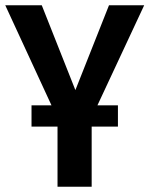

<svg xmlns="http://www.w3.org/2000/svg" viewBox="-23 -711 569 731"><path d="M526 -691 348 -310H426V-229H326V0H196V-229H97V-310H173L-3 -691H136L264 -368L392 -691Z"/></svg>

Font: Fira Sans Condensed Medium
Style: Regular
Weight: 500
Width: 3
Designer: Carrois Corporate & Edenspiekermann AG
Foundry: Carrois Corporate GbR & Edenspiekermann AG
Version: Version 4.203;PS 004.203;hotconv 1.0.88;makeotf.lib2.5.64775